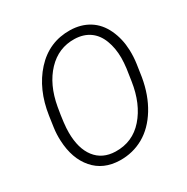

<svg xmlns="http://www.w3.org/2000/svg" viewBox="-166 -865 993 1018"><g transform="rotate(-30 330.5 -355.5)"><path d="M281.7 9.8Q182.1 7.8 123.8 -59.3Q65.4 -126.5 60.5 -238.8Q58.6 -277.8 64 -316.4L73.7 -383.8Q95.7 -532.7 181.2 -627Q268.6 -723.1 397 -720.7Q462.4 -719.2 511.5 -688.7Q560.5 -658.2 587.9 -599.9Q615.2 -541.5 617.7 -471.7Q619.1 -429.7 613.3 -389.6L602.1 -314.5Q585 -213.9 538.8 -138.7Q492.7 -63.5 426.8 -26.1Q360.8 11.2 281.7 9.8ZM554.7 -395Q558.6 -425.8 559.1 -457.5Q559.1 -517.1 540.5 -565.9Q522 -614.7 484.6 -640.9Q447.3 -667 394 -668.5Q296.4 -670.9 227.5 -598.4Q158.7 -525.9 136.7 -402.3Q119.1 -302.2 119.6 -254.4Q119.6 -155.8 162.8 -100.1Q206.1 -44.4 284.7 -42.5Q388.7 -40 456.8 -117.7Q524.9 -195.3 543.9 -322.8Z"/></g></svg>

Font: RobotoInd Light
Style: Italic
Weight: 300
Italic angle: -12°
Designer: Google
Version: Version 2.001151; 2014